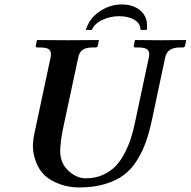

<svg xmlns="http://www.w3.org/2000/svg" viewBox="-20 -824 848 854"><path d="M361.8 -690.9Q377 -742.2 423.1 -773.2Q469.2 -804.2 521 -804.2Q576.7 -804.2 608.4 -773.4Q640.1 -742.7 632.8 -690.9H605Q605 -719.2 578.1 -735.6Q551.3 -752 509.8 -752Q470.7 -752 435.3 -735.4Q399.9 -718.8 388.7 -690.9ZM642.1 -568.8Q647 -592.8 636.5 -602.8Q626 -612.8 596.2 -612.8H582.5Q573.7 -612.8 575.2 -621.1L580.1 -645L582.5 -646Q655.3 -645 694.3 -645L806.2 -646L808.1 -645L803.2 -621.1Q801.8 -613.3 793.5 -612.8H779.3Q724.1 -612.8 714.8 -568.8L656.7 -294.9Q644.5 -237.3 629.6 -194.6Q614.7 -151.9 589.6 -111.3Q564.5 -70.8 530.8 -45.7Q497.1 -20.5 446.8 -5.4Q396.5 9.8 332 9.8Q300.8 9.8 270.3 2.4Q239.7 -4.9 208.7 -22.2Q177.7 -39.6 158.4 -67.9Q139.2 -96.2 130.1 -138.2Q121.1 -180.2 134.3 -236.8L205.1 -568.8Q210 -592.8 199.7 -602.8Q189.5 -612.8 160.2 -612.8H146.5Q137.7 -612.8 139.2 -621.1L144 -645L146.5 -646Q243.2 -645 283.2 -645L418.5 -646L419.9 -645L415 -621.1Q413.6 -613.3 405.3 -612.8H391.1Q361.8 -612.8 347.2 -602.1Q332.5 -591.3 328.1 -568.8L264.2 -270Q256.8 -236.3 253.9 -217.5Q251 -198.7 248.5 -169.7Q246.1 -140.6 251.7 -118.7Q257.3 -96.7 270 -80.1Q310.5 -31.2 361.8 -30.8Q404.3 -30.8 438.7 -46.6Q473.1 -62.5 495.4 -86.2Q517.6 -109.9 535.4 -144.8Q553.2 -179.7 562.7 -210.2Q572.3 -240.7 580.1 -277.8Z"/></svg>

Font: Linux Libertine Slanted
Style: Semibold Slanted
Weight: 600
Designer: Philipp H. Poll
Foundry: Philipp H. Poll
Version: Version 5.1.1